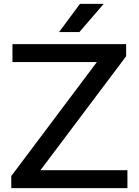

<svg xmlns="http://www.w3.org/2000/svg" viewBox="-20 -967 712 987"><path d="M38 0V-62L478 -648H44V-740H628.5V-678L188 -92H635V0ZM283.5 -802 391 -947H513L388 -802Z"/></svg>

Font: Encode Sans Expanded Expanded Medium
Style: Regular
Weight: 500
Width: 7
Designer: Multiple Designers
Foundry: Impallari Type
Version: Version 3.000; ttfautohint (v1.8.3) -l 8 -r 50 -G 200 -x 14 